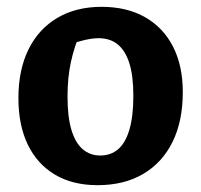

<svg xmlns="http://www.w3.org/2000/svg" viewBox="-20 -531 589 563"><path d="M266 12Q193 12 141 -19Q89 -50 61.5 -107Q34 -164 34 -243Q34 -326 63.5 -386Q93 -446 148 -478.5Q203 -511 278 -511Q352 -511 405.5 -480.5Q459 -450 487.5 -394Q516 -338 516 -261Q516 -176 486 -115Q456 -54 400 -21Q344 12 266 12ZM274 -75Q305 -75 326.5 -93.5Q348 -112 359.5 -151Q371 -190 371 -250Q371 -308 359.5 -345Q348 -382 325.5 -400.5Q303 -419 269 -419Q246 -419 214 -410Q182 -401 133 -382L217 -439Q198 -395 188 -349.5Q178 -304 178 -248Q178 -188 189.5 -150Q201 -112 222.5 -93.5Q244 -75 274 -75Z"/></svg>

Font: Piazzolla Thin ExtraBold
Style: Regular
Weight: 800
Version: Version 2.005